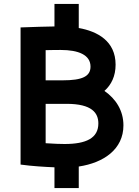

<svg xmlns="http://www.w3.org/2000/svg" viewBox="-20 -840 710 980"><path d="M85 -700V0C142 8 210 12 258 14V120H382V10C509 -9 610 -78 610 -200C610 -275 572 -335 513 -376C548 -407 570 -451 570 -510C570 -630 478 -680 382 -697V-820H258V-705C217 -704 151 -703 85 -700ZM213 -109V-310H320C450 -310 482 -263 482 -210C482 -135 420 -105 310 -105C290 -105 254 -106 213 -109ZM213 -430V-584C249 -585 277 -585 290 -585C380 -585 442 -560 442 -500C442 -450 400 -430 300 -430Z"/></svg>

Font: KT Kiyosuna Sans Bold
Style: Regular
Weight: 700
Designer: [Zen Kaku Gothic] Yoshimichi Ohira
Version: Version 1.010;Glyphs 3.1.2 (3151)